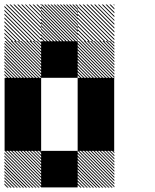

<svg xmlns="http://www.w3.org/2000/svg" viewBox="-21 -855 708 876"><path d="M500.8 -155.8 489.2 -167.5H495L500.8 -161.7ZM500.8 -141.7 475 -167.5H480.8L500.8 -147.5ZM500.8 -127.5 460.8 -167.5H466.7L500.8 -133.3ZM500.8 -113.3 446.7 -167.5H452.5L500.8 -119.2ZM500.8 -99.2 432.5 -167.5H438.3L500.8 -105ZM500.8 -85 418.3 -167.5H424.2L500.8 -90.8ZM500.8 -70.8 404.2 -167.5H410L500.8 -76.7ZM500.8 -56.7 390 -167.5H395.8L500.8 -62.5ZM500.8 -42.5 375.8 -167.5H381.7L500.8 -48.3ZM500.8 -28.3 361.7 -167.5H367.5L500.8 -34.2ZM500.8 -14.2 347.5 -167.5H353.3L500.8 -20ZM500.8 0 333.3 -167.5H339.2L500.8 -5.8ZM487.5 0.8 332.5 -154.2V-160L493.3 0.8ZM473.3 0.8 332.5 -140V-145.8L479.2 0.8ZM459.2 0.8 332.5 -125.8V-131.7L465 0.8ZM445 0.8 332.5 -111.7V-117.5L450.8 0.8ZM430 0.8 332.5 -96.7V-103.3L436.7 0.8ZM416.7 0.8 332.5 -83.3V-89.2L422.5 0.8ZM402.5 0.8 332.5 -69.2V-75L408.3 0.8ZM388.3 0.8 332.5 -55V-60.8L394.2 0.8ZM374.2 0.8 332.5 -40.8V-46.7L380 0.8ZM360 0.8 332.5 -26.7V-32.5L365.8 0.8ZM345.8 0.8 332.5 -12.5V-18.3L351.7 0.8ZM167.5 -155.8 155.8 -167.5H161.7L167.5 -161.7ZM167.5 -141.7 141.7 -167.5H147.5L167.5 -147.5ZM167.5 -127.5 127.5 -167.5H133.3L167.5 -133.3ZM167.5 -113.3 113.3 -167.5H119.2L167.5 -119.2ZM167.5 -99.2 99.2 -167.5H105L167.5 -105ZM167.5 -85 85 -167.5H90.8L167.5 -90.8ZM167.5 -70.8 70.8 -167.5H76.7L167.5 -76.7ZM167.5 -56.7 56.7 -167.5H62.5L167.5 -62.5ZM167.5 -42.5 42.5 -167.5H48.3L167.5 -48.3ZM167.5 -28.3 28.3 -167.5H34.2L167.5 -34.2ZM167.5 -14.2 14.2 -167.5H20L167.5 -20ZM167.5 0 0 -167.5H5.8L167.5 -5.8ZM154.2 0.8 -0.8 -154.2V-160L160 0.8ZM140 0.8 -0.8 -140V-145.8L145.8 0.8ZM125.8 0.8 -0.8 -125.8V-131.7L131.7 0.8ZM111.7 0.8 -0.8 -111.7V-117.5L117.5 0.8ZM96.7 0.8 -0.8 -96.7V-103.3L103.3 0.8ZM83.3 0.8 -0.8 -83.3V-89.2L89.2 0.8ZM69.2 0.8 -0.8 -69.2V-75L75 0.8ZM55 0.8 -0.8 -55V-60.8L60.8 0.8ZM40.8 0.8 -0.8 -40.8V-46.7L46.7 0.8ZM26.7 0.8 -0.8 -26.7V-32.5L32.5 0.8ZM12.5 0.8 -0.8 -12.5V-18.3L18.3 0.8ZM500.8 -655.8 489.2 -667.5H495L500.8 -661.7ZM500.8 -641.7 475 -667.5H480.8L500.8 -647.5ZM500.8 -627.5 460.8 -667.5H466.7L500.8 -633.3ZM500.8 -613.3 446.7 -667.5H452.5L500.8 -619.2ZM500.8 -599.2 432.5 -667.5H438.3L500.8 -605ZM500.8 -585 418.3 -667.5H424.2L500.8 -590.8ZM500.8 -570.8 404.2 -667.5H410L500.8 -576.7ZM500.8 -556.7 390 -667.5H395.8L500.8 -562.5ZM500.8 -542.5 375.8 -667.5H381.7L500.8 -548.3ZM500.8 -528.3 361.7 -667.5H367.5L500.8 -534.2ZM500.8 -514.2 347.5 -667.5H353.3L500.8 -520ZM500.8 -500 333.3 -667.5H339.2L500.8 -505.8ZM487.5 -499.2 332.5 -654.2V-660L493.3 -499.2ZM473.3 -499.2 332.5 -640V-645.8L479.2 -499.2ZM459.2 -499.2 332.5 -625.8V-631.7L465 -499.2ZM445 -499.2 332.5 -611.7V-617.5L450.8 -499.2ZM430 -499.2 332.5 -596.7V-603.3L436.7 -499.2ZM416.7 -499.2 332.5 -583.3V-589.2L422.5 -499.2ZM402.5 -499.2 332.5 -569.2V-575L408.3 -499.2ZM388.3 -499.2 332.5 -555V-560.8L394.2 -499.2ZM374.2 -499.2 332.5 -540.8V-546.7L380 -499.2ZM360 -499.2 332.5 -526.7V-532.5L365.8 -499.2ZM345.8 -499.2 332.5 -512.5V-518.3L351.7 -499.2ZM167.5 -655.8 155.8 -667.5H161.7L167.5 -661.7ZM167.5 -641.7 141.7 -667.5H147.5L167.5 -647.5ZM167.5 -627.5 127.5 -667.5H133.3L167.5 -633.3ZM167.5 -613.3 113.3 -667.5H119.2L167.5 -619.2ZM167.5 -599.2 99.2 -667.5H105L167.5 -605ZM167.5 -585 85 -667.5H90.8L167.5 -590.8ZM167.5 -570.8 70.8 -667.5H76.7L167.5 -576.7ZM167.5 -556.7 56.7 -667.5H62.5L167.5 -562.5ZM167.5 -542.5 42.5 -667.5H48.3L167.5 -548.3ZM167.5 -528.3 28.3 -667.5H34.2L167.5 -534.2ZM167.5 -514.2 14.2 -667.5H20L167.5 -520ZM167.5 -500 0 -667.5H5.8L167.5 -505.8ZM154.2 -499.2 -0.8 -654.2V-660L160 -499.2ZM140 -499.2 -0.8 -640V-645.8L145.8 -499.2ZM125.8 -499.2 -0.8 -625.8V-631.7L131.7 -499.2ZM111.7 -499.2 -0.8 -611.7V-617.5L117.5 -499.2ZM96.7 -499.2 -0.8 -596.7V-603.3L103.3 -499.2ZM83.3 -499.2 -0.8 -583.3V-589.2L89.2 -499.2ZM69.2 -499.2 -0.8 -569.2V-575L75 -499.2ZM55 -499.2 -0.8 -555V-560.8L60.8 -499.2ZM40.8 -499.2 -0.8 -540.8V-546.7L46.7 -499.2ZM26.7 -499.2 -0.8 -526.7V-532.5L32.5 -499.2ZM12.5 -499.2 -0.8 -512.5V-518.3L18.3 -499.2ZM500.8 -829.2 495.8 -834.2H500.8ZM500.8 -811.7 478.3 -834.2H484.2L500.8 -817.5ZM500.8 -794.2 460.8 -834.2H466.7L500.8 -800ZM500.8 -776.7 443.3 -834.2H449.2L500.8 -782.5ZM500.8 -759.2 425.8 -834.2H430.8L500.8 -764.2ZM500.8 -741.7 408.3 -834.2H414.2L500.8 -747.5ZM500.8 -724.2 390.8 -834.2H396.7L500.8 -730ZM500.8 -706.7 373.3 -834.2H379.2L500.8 -712.5ZM500.8 -689.2 355.8 -834.2H361.7L500.8 -695ZM500.8 -671.7 338.3 -834.2H344.2L500.8 -677.5ZM489.2 -665.8 332.5 -822.5V-828.3L495 -665.8ZM471.7 -665.8 332.5 -805V-810.8L477.5 -665.8ZM454.2 -665.8 332.5 -787.5V-793.3L460 -665.8ZM436.7 -665.8 332.5 -770V-775.8L442.5 -665.8ZM419.2 -665.8 332.5 -752.5V-758.3L425 -665.8ZM401.7 -665.8 332.5 -735V-740.8L407.5 -665.8ZM384.2 -665.8 332.5 -717.5V-723.3L390 -665.8ZM366.7 -665.8 332.5 -700V-705.8L372.5 -665.8ZM349.2 -665.8 332.5 -682.5V-688.3L355 -665.8ZM500.8 -834.2H501.7L500.8 -835ZM334.2 -822.5 322.5 -834.2H328.3L334.2 -828.3ZM334.2 -808.3 308.3 -834.2H314.2L334.2 -814.2ZM334.2 -794.2 294.2 -834.2H300L334.2 -800ZM334.2 -780 280 -834.2H285.8L334.2 -785.8ZM334.2 -765.8 265.8 -834.2H271.7L334.2 -771.7ZM334.2 -751.7 251.7 -834.2H257.5L334.2 -757.5ZM334.2 -737.5 237.5 -834.2H243.3L334.2 -743.3ZM334.2 -723.3 223.3 -834.2H229.2L334.2 -729.2ZM334.2 -709.2 209.2 -834.2H215L334.2 -715ZM334.2 -695 195 -834.2H200.8L334.2 -700.8ZM334.2 -680.8 180.8 -834.2H186.7L334.2 -686.7ZM334.2 -666.7 166.7 -834.2H172.5L334.2 -672.5ZM320.8 -665.8 165.8 -820.8V-826.7L326.7 -665.8ZM306.7 -665.8 165.8 -806.7V-812.5L312.5 -665.8ZM292.5 -665.8 165.8 -792.5V-798.3L298.3 -665.8ZM278.3 -665.8 165.8 -778.3V-784.2L284.2 -665.8ZM263.3 -665.8 165.8 -763.3V-770L270 -665.8ZM250 -665.8 165.8 -750V-755.8L255.8 -665.8ZM235.8 -665.8 165.8 -735.8V-741.7L241.7 -665.8ZM221.7 -665.8 165.8 -721.7V-727.5L227.5 -665.8ZM207.5 -665.8 165.8 -707.5V-713.3L213.3 -665.8ZM193.3 -665.8 165.8 -693.3V-699.2L199.2 -665.8ZM179.2 -665.8 165.8 -679.2V-685L185 -665.8ZM167.5 -829.2 162.5 -834.2H167.5ZM167.5 -811.7 145 -834.2H150.8L167.5 -817.5ZM167.5 -794.2 127.5 -834.2H133.3L167.5 -800ZM167.5 -776.7 110 -834.2H115.8L167.5 -782.5ZM167.5 -759.2 92.5 -834.2H97.5L167.5 -764.2ZM167.5 -741.7 75 -834.2H80.8L167.5 -747.5ZM167.5 -724.2 57.5 -834.2H63.3L167.5 -730ZM167.5 -706.7 40 -834.2H45.8L167.5 -712.5ZM167.5 -689.2 22.5 -834.2H28.3L167.5 -695ZM167.5 -671.7 5 -834.2H10.8L167.5 -677.5ZM155.8 -665.8 -0.8 -822.5V-828.3L161.7 -665.8ZM138.3 -665.8 -0.8 -805V-810.8L144.2 -665.8ZM120.8 -665.8 -0.8 -787.5V-793.3L126.7 -665.8ZM103.3 -665.8 -0.8 -770V-775.8L109.2 -665.8ZM85.8 -665.8 -0.8 -752.5V-758.3L91.7 -665.8ZM68.3 -665.8 -0.8 -735V-740.8L74.2 -665.8ZM50.8 -665.8 -0.8 -717.5V-723.3L56.7 -665.8ZM33.3 -665.8 -0.8 -700V-705.8L39.2 -665.8ZM15.8 -665.8 -0.8 -682.5V-688.3L21.7 -665.8ZM167.5 -834.2H168.3L167.5 -835ZM166.7 -166.7H333.3V0H166.7ZM333.3 -333.3H500V-166.7H333.3ZM0 -333.3H166.7V-166.7H0ZM333.3 -500H500V-166.7H333.3ZM0 -500H166.7V-166.7H0ZM166.7 -666.7H333.3V-500H166.7Z"/></svg>

Font: 0xA000-Pixelated-Mono
Style: Pixelated-Mono
Weight: 400
Version: Version 0.1